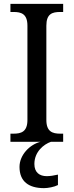

<svg xmlns="http://www.w3.org/2000/svg" viewBox="-20 -734 381 994"><path d="M34 0H190C134 14 81 68 81 130C81 206 129 240 208 240C228 240 261 234 280 224V170C258 175 239 178 222 178C185 178 158 159 158 115C158 52 206 13 244 0H307V-42H292C252 -42 220 -52 220 -113V-601C220 -663 251 -672 292 -672H307V-714H34V-672H50C89 -672 122 -663 122 -601V-113C122 -51 89 -42 50 -42H34Z"/></svg>

Font: Noto Serif Armenian SemiCondensed
Style: Regular
Weight: 400
Width: 4
Designer: Monotype Design Team
Foundry: Monotype Imaging Inc.
Version: Version 2.008